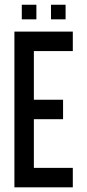

<svg xmlns="http://www.w3.org/2000/svg" viewBox="-20 -802 373 822"><path d="M291.7 -83.3V0H41.7V-666.7H291.7V-583.3H125V-375H250V-291.7H125V-83.3ZM135.8 -719.2H73.3V-781.7H135.8ZM260.8 -719.2H198.3V-781.7H260.8Z"/></svg>

Font: Yulong
Style: Regular
Weight: 400
Designer: GGBotNet
Foundry: f0n7.com
Version: 1.00